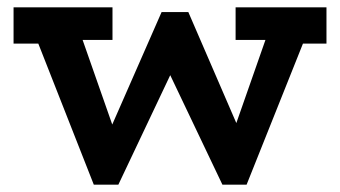

<svg xmlns="http://www.w3.org/2000/svg" viewBox="-20 -491 928 524"><path d="M17 -372V-471H287V-382H129L127 -372ZM236 13 70 -409H196L319 -58L293 13ZM281 13 238 -41 421 -458H458L475 -350L303 13ZM587 13 414 -350 445 -458H494L667 -58L643 13ZM631 13 585 -41 716 -415H824L653 13ZM623 -382V-471H871V-372H761L760 -382Z"/></svg>

Font: BioRhyme ExtraBold
Style: Bold
Weight: 700
Version: Version 1.600;gftools[0.9.33]